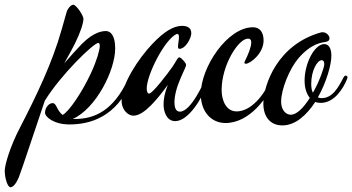

<svg xmlns="http://www.w3.org/2000/svg" viewBox="-193 -505 1486 810"><path d="M361 -162C362 -164 363 -167 363 -169C363 -174 359 -177 355 -177C352 -177 348 -174 346 -169C286 -40 208 -3 122 -3H114C213 -48 293 -209 293 -301C293 -359 271 -374 254 -374C228 -374 188 -362 133 -299C133 -299 112 -277 78 -238C97 -271 114 -303 124 -323C147 -370 159 -408 159 -426C159 -439 129 -485 116 -485C105 -485 91 -466 88 -454L67 -380C27 -238 -39 -102 -109 34C-150 112 -173 191 -173 215C-173 249 -160 285 -149 285C-138 285 -125 270 -114 244C-103 218 -27 -14 -4 -80C64 -190 202 -324 222 -324C226 -324 228 -319 228 -311C227 -292 216 -251 191 -197C153 -115 97 -33 71 -20C45 -41 46 -70 29 -70C14 -70 -3 -52 -3 -29C-3 -12 34 20 100 20C184 20 298 -9 361 -162Z M687 -162C688 -164 689 -167 689 -169C689 -174 685 -177 681 -177C678 -177 675 -175 672 -169C669 -163 614 -34 566 -34C547 -34 543 -55 543 -73C543 -99 551 -134 568 -173C583 -209 592 -223 592 -232C592 -239 571 -263 564 -263C556 -263 552 -249 535 -224C515 -195 450 -110 436 -110C430 -110 426 -118 426 -132C426 -189 502 -340 553 -362C560 -362 562 -358 562 -348C562 -337 558 -320 558 -309C558 -303 559 -299 564 -299C591 -299 614 -346 614 -364C614 -381 606 -396 574 -396C540 -395 502 -375 449 -319C392 -259 320 -151 320 -81C320 -39 349 -17 370 -17C415 -17 471 -87 515 -147C501 -112 497 -85 497 -64C497 -36 509 6 546 6C602 6 660 -89 687 -162Z M742 -125C742 -231 813 -342 853 -342C862 -342 867 -337 867 -326C867 -306 853 -273 841 -249C839 -245 838 -243 838 -241C838 -238 840 -236 844 -236C862 -236 919 -279 919 -334C919 -368 904 -390 874 -390C766 -390 654 -221 654 -108C654 -32 700 14 758 14C860 14 937 -94 964 -162C965 -165 966 -167 966 -169C966 -175 962 -177 958 -177C955 -177 951 -174 949 -169C920 -101 865 -35 805 -35C762 -35 742 -80 742 -125Z M1271 -171C1272 -173 1273 -177 1273 -179C1273 -183 1269 -186 1265 -186C1261 -186 1258 -182 1255 -176C1234 -136 1210 -91 1164 -91C1158 -91 1153 -92 1148 -94C1184 -158 1205 -231 1205 -270C1205 -299 1195 -319 1175 -319C1134 -319 1092 -238 1092 -165C1092 -132 1101 -108 1114 -92C1087 -49 1058 -21 1034 -21C1012 -21 993 -42 993 -76C993 -128 1028 -214 1065 -258C1121 -324 1169 -326 1180 -328C1191 -330 1197 -334 1197 -344C1197 -354 1185 -369 1168 -369H1164C977 -319 918 -145 918 -68C918 -14 946 24 998 24C1054 24 1101 -20 1137 -75C1144 -72 1152 -71 1160 -71C1218 -71 1255 -132 1271 -171ZM1120 -152C1120 -206 1145 -251 1164 -251C1171 -251 1175 -246 1175 -235C1175 -226 1170 -210 1161 -186C1151 -160 1140 -136 1127 -114C1122 -123 1120 -136 1120 -152Z"/></svg>

Font: Mervale Script
Style: Regular
Weight: 400
Designer: Astigmatic (AOETI)
Foundry: Astigmatic (AOETI)
Version: Version 1.000